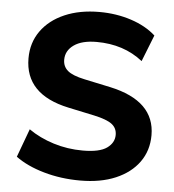

<svg xmlns="http://www.w3.org/2000/svg" viewBox="-52 -764 745 823"><g transform="rotate(5 320.5 -352.5)"><path d="M323 11Q240 11 166.5 -10Q93 -31 44 -67L89 -189Q136 -156 196.5 -137Q257 -118 323 -118Q395 -118 426.5 -140.5Q458 -163 458 -197Q458 -226 436 -243Q414 -260 359 -272L246 -296Q57 -336 57 -492Q57 -559 93 -609.5Q129 -660 193.5 -688Q258 -716 343 -716Q416 -716 480 -695Q544 -674 586 -636L541 -522Q459 -587 342 -587Q279 -587 244.5 -562.5Q210 -538 210 -499Q210 -470 231 -452Q252 -434 304 -423L417 -399Q611 -357 611 -209Q611 -143 575.5 -93.5Q540 -44 475.5 -16.5Q411 11 323 11Z"/></g></svg>

Font: Nunito Sans ExtraBold
Style: Regular
Weight: 800
Designer: Vernon Adams
Foundry: Vernon Adams
Version: Version 3.101; ttfautohint (v1.8.4.7-5d5b);gftools[0.9.27]